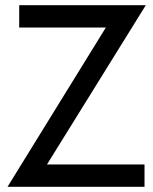

<svg xmlns="http://www.w3.org/2000/svg" viewBox="-20 -720 589 740"><path d="M161 -86H537V0H9L388 -614H54V-700H542Z"/></svg>

Font: Cabin
Style: Regular
Weight: 400
Designer: Pablo Impallari
Foundry: Pablo Impallari. http://www.impallari.com Igino Marini. http://www.ikern.com
Version: Version 2.001